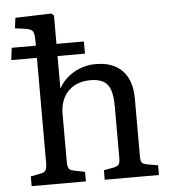

<svg xmlns="http://www.w3.org/2000/svg" viewBox="-54 -815 768 864"><g transform="rotate(-5 330.0 -383.0)"><path d="M54 0V-44L100 -53Q117 -56 122.5 -66Q128 -76 128 -101V-573H12L19 -628H128V-647Q128 -683 120.5 -693.5Q113 -704 86 -708L41 -714L47 -761L210 -766L221 -756V-628H345V-573H221V-427H222Q245 -470 290.5 -496Q336 -522 388 -522Q441 -522 477 -502.5Q513 -483 532 -445Q551 -407 551 -351V-93Q551 -71 556 -63.5Q561 -56 582 -52L629 -44V0H384V-43L428 -51Q447 -55 452.5 -63Q458 -71 458 -93V-324Q458 -371 448.5 -399Q439 -427 417 -439.5Q395 -452 358 -452Q317 -452 286 -435Q255 -418 238 -386.5Q221 -355 221 -313V-97Q221 -75 226 -66Q231 -57 246 -54L299 -43V0Z"/></g></svg>

Font: Literata 18pt
Style: Regular
Weight: 400
Designer: Latin by Veronika Burian and Jose Scaglione. Greek by Irene Vlachou. Cyrillic by Vera Evstafieva.
Foundry: TypeTogether
Version: Version 3.103;gftools[0.9.29]